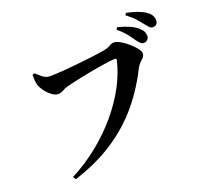

<svg xmlns="http://www.w3.org/2000/svg" viewBox="-148 -1010 1296 1232"><g transform="rotate(-20 500.0 -393.5)"><path d="M154 33.1Q256.7 -20.2 343.6 -90.9Q430.6 -161.6 498.3 -242.6Q566 -323.5 610.9 -408.4Q655.8 -493.3 674.3 -575.3Q676.1 -582 673.4 -584.5Q670.7 -587 665.4 -587Q648.6 -587 620.8 -583.6Q593.1 -580.3 558.8 -574.3Q524.5 -568.4 488.6 -561.8Q452.7 -555.2 419.7 -548.2Q386.7 -541.2 360.4 -535.1Q334.1 -529.1 320.1 -525.3Q302.5 -521.3 284.4 -510.4Q266.4 -499.4 248.7 -499.4Q226.5 -499.4 203.4 -517.3Q180.4 -535.3 162.7 -559.5Q145.1 -583.7 140.1 -602.5Q135.3 -621.4 134.5 -636.9Q133.7 -652.4 133.9 -672L148.3 -677.8Q169 -657.1 189.8 -641.2Q210.5 -625.2 238 -625.2Q258 -625.2 290.3 -626.9Q322.5 -628.7 361.6 -632.1Q400.7 -635.5 441 -639.9Q481.4 -644.3 518.2 -648.6Q554.9 -652.9 582.8 -657Q610.7 -661.1 623.9 -663.9Q644.8 -668.8 655 -674.4Q665.1 -680 673.2 -684.4Q681.2 -688.7 694.5 -688.7Q712.3 -688.7 737.6 -674.4Q762.9 -660.1 787.5 -638.5Q812.1 -616.9 828.9 -595.8Q845.7 -574.7 845.7 -561.3Q845.7 -544.6 835.8 -533.4Q825.8 -522.3 813.6 -511.5Q801.3 -500.8 792.8 -484.5Q732.9 -362.9 648.6 -260.4Q564.3 -157.8 446.2 -78.7Q328.1 0.5 165.7 52.7ZM875.2 -619.7Q863.1 -619.7 852.7 -629.8Q842.3 -640 829.7 -657.5Q815.9 -678 795.4 -704.1Q774.8 -730.2 739.2 -760L748.8 -773.6Q791.2 -762.7 825.6 -748Q859.9 -733.3 882.8 -712.1Q899.1 -697.8 905.4 -684Q911.8 -670.3 911.8 -656Q911.8 -640.9 901.6 -630.3Q891.5 -619.7 875.2 -619.7ZM966.2 -695Q951.2 -695 941.1 -705.7Q931.1 -716.5 916 -735.5Q902.4 -753 883.2 -775Q864 -797 824.4 -827.5L833.3 -840.4Q876.2 -832 909.5 -819.5Q942.8 -807 963.7 -791.6Q983.2 -777.7 991.1 -762.4Q999 -747 999 -729.8Q999 -714 990.4 -704.5Q981.7 -695 966.2 -695Z"/></g></svg>

Font: Noto Serif HK ExtraLight
Style: Regular
Weight: 200
Designer: Ryoko NISHIZUKA 西塚涼子 (kana & ideographs); Frank Grießhammer (Latin, Greek & Cyrillic); Wenlong ZHANG 张文龙 (bopomofo); San
Foundry: Adobe
Version: Version 2.002-H1;hotconv 1.1.0;makeotfexe 2.6.0